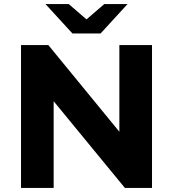

<svg xmlns="http://www.w3.org/2000/svg" viewBox="-20 -921 848 941"><path d="M83 0V-700H217L630 -196H565V-700H725V0H592L178 -504H243V0ZM335 -757 203 -901H317L455 -782H353L491 -901H605L473 -757Z"/></svg>

Font: Montserrat Thin
Style: Bold
Weight: 700
Version: Version 9.000